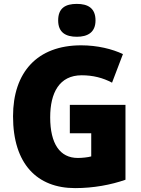

<svg xmlns="http://www.w3.org/2000/svg" viewBox="-20 -957 726 987"><path d="M375 -937C317 -937 279 -916 279 -852C279 -790 318 -768 375 -768C430 -768 471 -790 471 -852C471 -916 431 -937 375 -937ZM339 -418V-272H449V-153C432 -148 401 -145 380 -145C288 -145 238 -218 238 -354C238 -480 285 -570 400 -570C458 -570 509 -557 556 -532L612 -679C557 -705 481 -724 397 -724C171 -724 47 -585 47 -359C47 -114 171 10 366 10C461 10 551 -7 625 -33V-418Z"/></svg>

Font: Noto Sans Thai SemCond Blk
Style: Regular
Weight: 900
Width: 4
Designer: Monotype Design Team
Foundry: Monotype Imaging Inc.
Version: Version 2.002